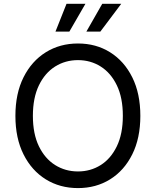

<svg xmlns="http://www.w3.org/2000/svg" viewBox="-20 -962 805 992"><path d="M382.8 9.8Q289.6 9.8 216.6 -35.4Q143.6 -80.6 101.6 -164.3Q59.6 -248 59.6 -363.3Q59.6 -479 101.6 -562.7Q143.6 -646.5 216.6 -691.9Q289.6 -737.3 382.8 -737.3Q476.1 -737.3 548.8 -691.9Q621.6 -646.5 663.3 -562.7Q705.1 -479 705.1 -363.3Q705.1 -248 663.3 -164.3Q621.6 -80.6 548.8 -35.4Q476.1 9.8 382.8 9.8ZM382.8 -76.2Q447.8 -76.2 500.2 -109.1Q552.7 -142.1 583.7 -206.3Q614.7 -270.5 614.7 -363.3Q614.7 -457 583.7 -521.2Q552.7 -585.4 500.2 -618.4Q447.8 -651.4 382.8 -651.4Q317.4 -651.4 264.6 -618.2Q211.9 -585 180.9 -520.8Q149.9 -456.5 149.9 -363.3Q149.9 -270.5 180.9 -206.5Q211.9 -142.6 264.6 -109.4Q317.4 -76.2 382.8 -76.2ZM338.4 -798.8H266.6L323.7 -942.4H421.4ZM498.5 -798.8H426.3L508.3 -942.4H606.4Z"/></svg>

Font: Inter Variable LoSnoCo
Style: Regular
Weight: 400
Designer: Rasmus Andersson
Foundry: rsms
Version: Version 4.000;git-a52131595; featfreeze: case,dlig,ss01,ss02